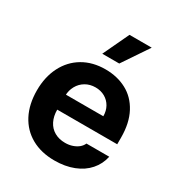

<svg xmlns="http://www.w3.org/2000/svg" viewBox="-180 -876 935 1005"><g transform="rotate(30 287.0 -373.0)"><path d="M34.8 -262.4Q34.8 -344 66.7 -406.4Q98.7 -468.9 156.7 -503Q214.8 -537.1 291.6 -537.1Q363.2 -537.1 419.4 -507.1Q475.6 -477.2 507.8 -416.5Q540 -355.8 540 -268.6V-227.9H94V-318.5H403.7Q403.7 -350.8 389.7 -375.7Q375.7 -400.7 350.7 -415Q325.7 -429.2 293.8 -429.2Q260.2 -429.2 233.9 -413.7Q207.6 -398.2 192.8 -371.5Q177.9 -344.8 177.4 -313V-228.1Q177.4 -188.3 192.4 -158.7Q207.3 -129.1 235.1 -113.4Q262.8 -97.7 299.4 -97.7Q323.6 -97.7 343.6 -104.7Q363.6 -111.6 377.7 -123.1Q391.7 -134.6 398.7 -150.6H536.6Q526.2 -102.2 494.4 -65.9Q462.6 -29.5 412 -9.7Q361.4 10.2 297.2 10.2Q217.1 10.2 157.9 -22.9Q98.7 -56.1 66.7 -117.6Q34.8 -179.1 34.8 -262.4ZM309.3 -756.1H443.6L337.9 -599.2H235.3Z"/></g></svg>

Font: WEMIX Pretendard Variable
Style: Regular
Weight: 400
Designer: Base glyphs from Inter by Rasmus Andersson; Hangeul glyphs from Noto Sans CJK(Source Han Sans) by Jang Soo-young and Kan
Foundry: Kil Hyung-jin
Version: Version 1.000;Glyphs 3.2 (3208)